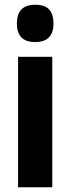

<svg xmlns="http://www.w3.org/2000/svg" viewBox="-20 -788 297 808"><path d="M128 -768Q169 -768 187 -748Q205 -728 205 -689Q205 -611 128 -611Q51 -611 51 -689Q51 -768 128 -768ZM200 -549V0H56V-549Z"/></svg>

Font: Noto Sans Sinhala ExtraCondensed ExtraBold
Style: Regular
Weight: 800
Width: 2
Designer: Jelle Bosma - Monotype Design Team
Foundry: Monotype Imaging Inc.
Version: Version 2.006; ttfautohint (v1.8.4.7-5d5b)